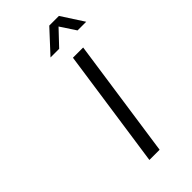

<svg xmlns="http://www.w3.org/2000/svg" viewBox="-279 -992 1064 1064"><g transform="rotate(-45 253.0 -459.5)"><path d="M211.9 0 313 -700.2H393.1L292 0ZM226.1 -789.1 346.2 -918.9H421.9L505.9 -789.1H438L378.9 -878.9L293.9 -789.1Z"/></g></svg>

Font: Trueno Light
Style: Italic
Weight: 300
Designer: Julieta Ulanovsky
Foundry: Julieta Ulanovsky
Version: Version 3.001b | FøM Fix